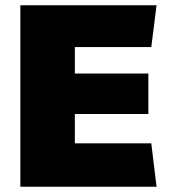

<svg xmlns="http://www.w3.org/2000/svg" viewBox="-20 -706 640 726"><path d="M552 -528 572 -686H57V0H572L552 -164H263V-275H541V-428H263V-528Z"/></svg>

Font: Chivo Light
Style: Bold
Weight: 900
Designer: Hector Gatti
Foundry: Omnibus-Type
Version: Version 1.003;PS 001.003;hotconv 1.0.70;makeotf.lib2.5.58329